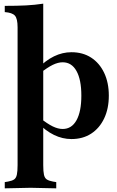

<svg xmlns="http://www.w3.org/2000/svg" viewBox="-20 -744 639 1048"><path d="M6 284V250L24 247Q46 243 57 235.5Q68 228 72 209.5Q76 191 76 157V-595Q76 -642 61.5 -658.5Q47 -675 6 -678V-712Q74 -712 122 -714.5Q170 -717 216 -724V157Q216 192 220 210Q224 228 235.5 235.5Q247 243 269 247L287 250V284L147 281ZM370 15Q272 15 185 -75L197 -101Q239 -68 268 -54Q297 -40 322 -40Q371 -40 397.5 -87.5Q424 -135 424 -222Q424 -309 397.5 -356.5Q371 -404 322 -404Q297 -404 268 -390Q239 -376 197 -343L185 -369Q272 -459 370 -459Q432 -459 477.5 -429.5Q523 -400 548.5 -346.5Q574 -293 574 -222Q574 -151 548.5 -97.5Q523 -44 477.5 -14.5Q432 15 370 15Z"/></svg>

Font: Baskervville
Style: Bold
Weight: 700
Version: Version 1.100